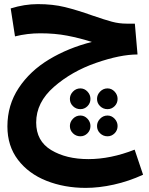

<svg xmlns="http://www.w3.org/2000/svg" viewBox="-20 -520 727 934"><path d="M676 330Q606 362 534 378Q462 394 397 394Q293 394 206 359.5Q119 325 67.5 257.5Q16 190 16 95Q16 -9 71 -92Q126 -175 219 -231Q312 -287 427 -316Q367 -335 307 -346.5Q247 -358 176 -358Q113 -358 53 -343L32 -479Q99 -500 164 -500Q237 -500 296 -485.5Q355 -471 431 -444Q489 -424 524 -414.5Q559 -405 596 -405H636L649 -255Q565 -255 447 -214Q329 -173 242.5 -97.5Q156 -22 156 76Q156 166 229 210Q302 254 410 254Q518 254 635 208ZM320 -39Q320 -59 335 -74.5Q350 -90 371 -90Q391 -90 405.5 -74.5Q420 -59 420 -39Q420 -18 405.5 -3.5Q391 11 371 11Q350 11 335 -3.5Q320 -18 320 -39ZM452 -39Q452 -59 467 -74.5Q482 -90 503 -90Q523 -90 537.5 -74.5Q552 -59 552 -39Q552 -18 537.5 -3.5Q523 11 503 11Q482 11 467 -3.5Q452 -18 452 -39ZM320 93Q320 73 335 57.5Q350 42 371 42Q391 42 405.5 57.5Q420 73 420 93Q420 114 405.5 128.5Q391 143 371 143Q350 143 335 128.5Q320 114 320 93ZM452 93Q452 73 467 57.5Q482 42 503 42Q523 42 537.5 57.5Q552 73 552 93Q552 114 537.5 128.5Q523 143 503 143Q482 143 467 128.5Q452 114 452 93Z"/></svg>

Font: Noto Sans Arabic
Style: Bold
Weight: 700
Designer: Nadine Chahine
Foundry: Monotype Imaging Inc.
Version: Version 1.001